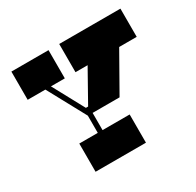

<svg xmlns="http://www.w3.org/2000/svg" viewBox="-151 -871 1066 1043"><g transform="rotate(-30 382.0 -350.0)"><path d="M479 -285 614 -523H724V-700H340V-523H416L306 -327H292L186 -523H273V-700H40V-523H151L280 -285V-177H164V0H480V-177H310V-285Z"/></g></svg>

Font: Space Cowgirl Black
Style: Regular
Weight: 900
Designer: Valery Marier
Foundry: Valery Marier
Version: Version 1.000;hotconv 1.0.109;makeotfexe 2.5.65596